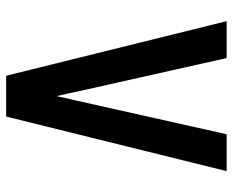

<svg xmlns="http://www.w3.org/2000/svg" viewBox="-88 -688 775 640"><g transform="rotate(-90 300.0 -367.5)"><path d="M50 0 232 -735H368L550 0H427L317 -490Q315 -498 313.5 -506.5Q312 -515 310 -523.5Q308 -532 305.5 -542Q303 -552 302 -558L300 -567Q298 -559 296.5 -550.5Q295 -542 293 -533.5Q291 -525 288.5 -515Q286 -505 285 -500L173 0Z"/></g></svg>

Font: R Plex Mono
Style: Bold
Weight: 700
Monospace: yes
Designer: Belleve Invis
Foundry: Belleve Invis
Version: Version 31.8.0